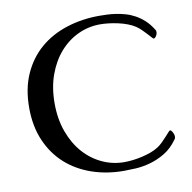

<svg xmlns="http://www.w3.org/2000/svg" viewBox="-80 -786 880 879"><g transform="rotate(-10 360.0 -346.5)"><path d="M665.5 -559.6Q663.6 -559.6 657 -566.9Q650.4 -574.2 641.1 -584.5Q631.8 -594.7 620.1 -606.2Q608.4 -617.7 596.2 -626Q581.1 -636.2 560.3 -644Q539.6 -651.9 517.3 -656.7Q495.1 -661.6 473.4 -664.1Q451.7 -666.5 434.6 -666.5Q380.4 -666.5 331.8 -643.8Q283.2 -621.1 246.6 -579.3Q210 -537.6 188.5 -478.5Q167 -419.4 167 -346.2Q167 -272.9 188.5 -213.9Q210 -154.8 246.8 -113Q283.7 -71.3 332.5 -48.6Q381.3 -25.9 435.5 -25.9Q452.6 -25.9 474.4 -28.3Q496.1 -30.8 518.3 -35.9Q540.5 -41 561 -48.6Q581.5 -56.2 596.7 -66.4Q608.9 -74.7 620.4 -86.2Q631.8 -97.7 641.1 -107.9Q650.4 -118.2 657 -125.5Q663.6 -132.8 665.5 -132.8Q668.9 -132.8 672.1 -129.2Q675.3 -125.5 677.7 -120.8Q680.2 -116.2 681.6 -111.3Q683.1 -106.4 683.1 -103.5Q683.1 -100.6 682.6 -95.9Q682.1 -91.3 678.2 -87.4Q651.4 -49.8 617.2 -29.5Q583 -9.3 548.1 0.2Q513.2 9.8 481.2 11.5Q449.2 13.2 427.2 13.2Q347.2 13.2 277.8 -10.7Q208.5 -34.7 157.7 -80.3Q106.9 -126 77.9 -192.9Q48.8 -259.8 48.8 -346.2Q48.8 -435.1 78.9 -502.2Q108.9 -569.3 161.4 -614.5Q213.9 -659.7 285.2 -682.6Q356.4 -705.6 438.5 -705.6Q454.1 -705.6 473.4 -704.8Q492.7 -704.1 514.2 -700.9Q535.6 -697.8 558.1 -691.4Q580.6 -685.1 602.1 -673.3Q623.5 -661.6 643.1 -643.8Q662.6 -626 678.2 -600.6Q682.1 -596.7 682.6 -592Q683.1 -587.4 683.1 -584.5Q683.1 -581.5 681.6 -577.4Q680.2 -573.2 677.7 -569.3Q675.3 -565.4 672.1 -562.5Q668.9 -559.6 665.5 -559.6Z"/></g></svg>

Font: Cardo
Style: Bold
Weight: 700
Designer: David J. Perry
Foundry: David J. Perry
Version: Version 1.0011